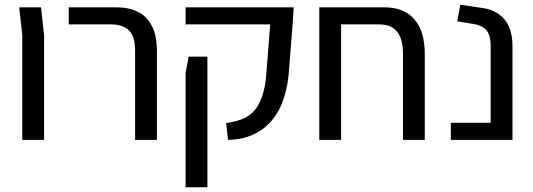

<svg xmlns="http://www.w3.org/2000/svg" viewBox="-20 -590 2247 810"><path d="M74 0V-442L61 -559H153L166 -442V0Z M550 0V-376Q550 -438 523 -462.5Q496 -487 451 -487H270V-559H473Q523 -559 561 -540.5Q599 -522 620.5 -481Q642 -440 642 -372V0Z M942 0 934 -71Q967 -75 996.5 -85.5Q1026 -96 1048.5 -118.5Q1071 -141 1085.5 -182Q1100 -223 1104 -285L1120 -487H763V-559H1219L1215 -495L1200 -305Q1196 -232 1177.5 -176Q1159 -120 1126.5 -81.5Q1094 -43 1047.5 -22Q1001 -1 942 0ZM763 200V-283L776 -351H855V-284V200Z M1680 0V-364Q1680 -487 1581 -487H1327V-559H1603Q1655 -559 1693 -537.5Q1731 -516 1751.5 -472Q1772 -428 1772 -360V0ZM1327 0V-524H1419V0Z M1882 0V-72H2050V-395Q2050 -443 2031 -463.5Q2012 -484 1977 -489L1909 -500L1922 -570L2017 -556Q2077 -547 2109.5 -506.5Q2142 -466 2142 -397V0Z"/></svg>

Font: Assistant Medium
Style: Regular
Weight: 500
Designer: Hebrew By Ben Nathan, Latin by Paul Hunt
Version: Version 3.000